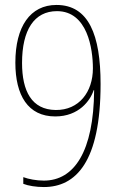

<svg xmlns="http://www.w3.org/2000/svg" viewBox="-20 -745 482 775"><path d="M386 -406C386 -604 338 -725 208 -725C102 -725 42 -638 42 -492C42 -360 93 -275 203 -275C299 -275 345 -340 358 -381H360C358 -134 280 -16 157 -16C127 -16 95 -22 74 -30V-3C94 5 126 10 157 10C286 10 386 -91 386 -406ZM210 -700C333 -700 355 -548 355 -469C355 -374 299 -300 205 -301C108 -302 69 -377 69 -491C69 -624 118 -700 210 -700Z"/></svg>

Font: Noto Sans Arabic UI Cn Th
Style: Regular
Weight: 100
Width: 3
Designer: Monotype Design Team, Nadine Chahine and Nizar Qandah
Foundry: Monotype Imaging Inc.
Version: Version 2.010